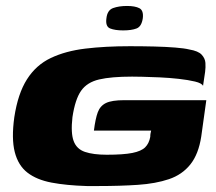

<svg xmlns="http://www.w3.org/2000/svg" viewBox="-20 -620 726 644"><path d="M271 4Q203 2 153 -7.5Q103 -17 72 -41Q41 -65 29.5 -110Q18 -155 28 -227Q40 -306 70.5 -354Q101 -402 150.5 -425.5Q200 -449 266.5 -457Q333 -465 416 -465Q458 -465 497.5 -464Q537 -463 568 -460.5Q599 -458 615 -454Q645 -449 656.5 -436.5Q668 -424 669 -409Q670 -394 668 -379L661 -332Q657 -341 634 -346.5Q611 -352 579.5 -355.5Q548 -359 515.5 -360.5Q483 -362 457.5 -362.5Q432 -363 423 -363Q353 -363 312.5 -353.5Q272 -344 252 -315.5Q232 -287 223 -227Q217 -174 227 -147Q237 -120 265 -110.5Q293 -101 338 -101Q394 -101 424 -107Q454 -113 467 -126Q480 -139 484 -161Q484 -168 485 -173Q486 -178 487 -182H295Q300 -222 308 -243.5Q316 -265 335.5 -274.5Q355 -284 397 -284H672L655 -162Q646 -103 618.5 -68.5Q591 -34 546.5 -19Q502 -4 442.5 0Q383 4 310 4Q300 4 290 4Q280 4 271 4ZM393 -518Q366 -518 349.5 -524.5Q333 -531 337 -559Q340 -586 359.5 -593Q379 -600 406 -600Q433 -600 447.5 -592.5Q462 -585 459 -559Q455 -531 438 -524.5Q421 -518 393 -518Z"/></svg>

Font: Genos ExtraBold
Style: Italic
Weight: 800
Italic angle: -8°
Version: Version 1.010